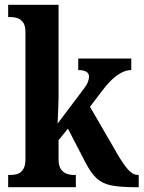

<svg xmlns="http://www.w3.org/2000/svg" viewBox="-20 -780 599 800"><path d="M14 0V-51H26Q38 -51 52 -55Q66 -59 76 -73.5Q86 -88 86 -117V-647Q86 -674 75.5 -687.5Q65 -701 51 -705Q37 -709 26 -709H14V-760H224V-377Q224 -360 223 -335.5Q222 -311 221 -290.5Q220 -270 220 -265L327 -407Q343 -428 347 -440.5Q351 -453 351 -460Q351 -488 306 -488V-536H527V-488Q470 -488 405 -401L355 -335L471 -135Q495 -94 514.5 -72.5Q534 -51 555 -51H558V0H546Q481 0 443.5 -7.5Q406 -15 382 -37.5Q358 -60 335 -105L263 -244L224 -196V-116Q224 -88 234.5 -74Q245 -60 259 -55.5Q273 -51 284 -51H296V0Z"/></svg>

Font: Noto Serif Lao Condensed
Style: Bold
Weight: 700
Width: 3
Designer: Monotype Design Team
Foundry: Monotype Imaging Inc.
Version: Version 2.003; ttfautohint (v1.8.4.7-5d5b)